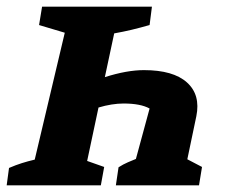

<svg xmlns="http://www.w3.org/2000/svg" viewBox="-35 -555 673 575"><path d="M-15 0 -8 -52Q13 -61 30.5 -66.5Q48 -72 69 -77L159 -457L82 -480L91 -535H420L413 -480Q385 -472 360 -466Q335 -460 307 -455L279 -324Q345 -345 396 -345Q484 -345 525 -308Q566 -271 553 -207L526 -78L570 -55L561 0H312L320 -54Q334 -63 348 -69Q362 -75 372 -79L413 -230Q386 -245 335 -245Q318 -245 299 -242Q280 -239 260 -233L226 -73L277 -55L267 0Z"/></svg>

Font: Piazzolla SC
Style: Bold Italic
Weight: 700
Italic angle: -11.3°
Designer: Juan Pablo del Peral
Foundry: Huerta Tipografica
Version: Version 1.330